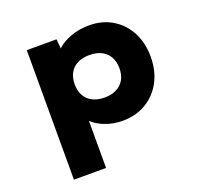

<svg xmlns="http://www.w3.org/2000/svg" viewBox="-132 -687 1082 1049"><g transform="rotate(-20 409.5 -162.0)"><path d="M124 220V-533H297L307 -415L270 -424Q277 -457 308 -484Q339 -511 386.5 -527.5Q434 -544 490 -544Q566 -544 624.5 -508.5Q683 -473 715.5 -411Q748 -349 748 -267Q748 -187 715 -124.5Q682 -62 622.5 -26.5Q563 9 486 9Q432 9 386 -8.5Q340 -26 309.5 -54.5Q279 -83 269 -117L311 -131V220ZM436 -144Q476 -144 505.5 -159Q535 -174 550.5 -201.5Q566 -229 566 -267Q566 -306 550.5 -333.5Q535 -361 506 -376Q477 -391 436 -391Q396 -391 366.5 -376.5Q337 -362 321.5 -334Q306 -306 306 -267Q306 -229 321.5 -201.5Q337 -174 366.5 -159Q396 -144 436 -144Z"/></g></svg>

Font: Lexend Exa ExtraBold
Style: Regular
Weight: 800
Designer: Bonnie Shaver-Troup, Thomas Jockin
Foundry: Lexend
Version: Version 1.007